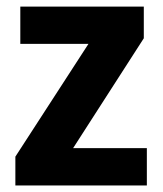

<svg xmlns="http://www.w3.org/2000/svg" viewBox="-20 -566 497 586"><path d="M428.2 0H26.9V-87.9L250 -432.1H42V-545.9H418.9V-449.2L203.1 -113.8H428.2Z"/></svg>

Font: Droid Sans
Style: Bold
Weight: 700
Foundry: Ascender Corporation
Version: Version 1.00 build 112